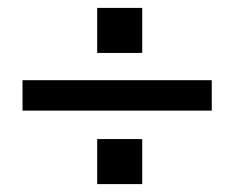

<svg xmlns="http://www.w3.org/2000/svg" viewBox="-20 -552 594 486"><path d="M516 -272H37V-349H516ZM226 -200H340V-86H226ZM226 -532H340V-418H226Z"/></svg>

Font: Liter
Style: Regular
Weight: 400
Designer: Anton Skugarov
Foundry: skugi
Version: Version 1.004; ttfautohint (v1.8.4.7-5d5b)